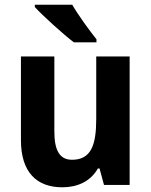

<svg xmlns="http://www.w3.org/2000/svg" viewBox="-20 -786 642 816"><path d="M287 -766H128V-756C161 -720 249 -640 294 -606H390V-619C362 -654 312 -722 287 -766ZM531 -546H389V-281C389 -169 367 -107 286 -107C233 -107 211 -148 211 -227V-546H69V-190C69 -55 135 10 245 10C309 10 365 -15 396 -70H403L422 0H531Z"/></svg>

Font: Noto Sans Malayalam SemiCondensed
Style: Bold
Weight: 700
Width: 4
Designer: Jelle Bosma - Monotype Design Team
Foundry: Monotype Imaging Inc.
Version: Version 2.104